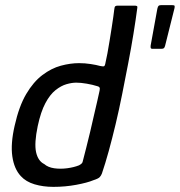

<svg xmlns="http://www.w3.org/2000/svg" viewBox="-20 -720 700 748"><path d="M37 -230Q54 -306 82 -353.5Q110 -401 145 -427.5Q180 -454 217 -464Q254 -474 288 -474Q311 -474 333.5 -470.5Q356 -467 370 -463Q380 -461 384 -461.5Q388 -462 390 -471Q394 -488 398.5 -512Q403 -536 407 -561.5Q411 -587 415 -611.5Q419 -636 421.5 -655Q424 -674 425 -682Q426 -693 429 -695.5Q432 -698 438 -698H505Q510 -698 513 -696.5Q516 -695 515 -690Q509 -644 500 -588.5Q491 -533 479.5 -473.5Q468 -414 456 -353.5Q444 -293 430.5 -236.5Q417 -180 403.5 -131Q390 -82 377 -44Q374 -36 368.5 -30Q363 -24 344 -18Q320 -8 277 0Q234 8 188 8Q148 8 114.5 -2Q81 -12 61 -34Q35 -62 28 -111Q21 -160 37 -230ZM127 -229Q113 -162 120.5 -127.5Q128 -93 152 -81Q167 -68 191 -64.5Q215 -61 241.5 -64.5Q268 -68 288 -76Q293 -79 297 -82Q301 -85 302 -90Q308 -114 316 -144.5Q324 -175 331.5 -207.5Q339 -240 346 -270.5Q353 -301 359 -326.5Q365 -352 368 -367Q370 -376 367.5 -379.5Q365 -383 360 -384Q341 -390 318 -394Q295 -398 277 -398Q260 -398 239 -392Q218 -386 196.5 -369Q175 -352 157 -318.5Q139 -285 127 -229ZM572 -530Q569 -530 567.5 -532.5Q566 -535 567 -543L593 -686Q595 -695 598 -697.5Q601 -700 608 -700H650Q659 -700 660 -697.5Q661 -695 660 -689L623 -541Q621 -534 618 -532Q615 -530 610 -530Z"/></svg>

Font: Glory Thin Medium
Style: Italic
Weight: 500
Italic angle: -12°
Version: Version 1.011